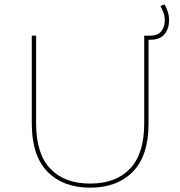

<svg xmlns="http://www.w3.org/2000/svg" viewBox="-20 -865 834 888"><path d="M397 3Q272 3 199.5 -71Q127 -145 127 -293V-700H147V-294Q147 -154 212.5 -85Q278 -16 397 -16Q516 -16 581.5 -85Q647 -154 647 -294V-700H667V-293Q667 -145 594.5 -71Q522 3 397 3ZM662 -681V-700H672Q711 -700 726.5 -721Q742 -742 742 -770Q742 -790 736 -806.5Q730 -823 722 -837L740 -845Q750 -830 756 -810.5Q762 -791 762 -771Q762 -734 741.5 -707.5Q721 -681 672 -681Z"/></svg>

Font: Montserrat Thin Thin
Style: Regular
Weight: 250
Version: Version 9.000